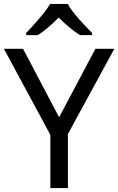

<svg xmlns="http://www.w3.org/2000/svg" viewBox="-20 -964 606 984"><path d="M327 -944H237C211 -899 151 -834 114 -795V-784H174C209 -806 245 -838 281 -874C317 -838 355 -805 390 -784H452V-795C414 -833 351 -899 327 -944ZM283 -363 98 -714H0L238 -273V0H328V-277L566 -714H469Z"/></svg>

Font: Noto Sans Miao
Style: Regular
Weight: 400
Designer: Monotype Design Team
Foundry: Monotype Imaging Inc.
Version: Version 2.003